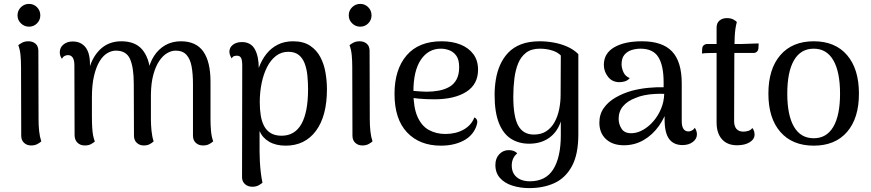

<svg xmlns="http://www.w3.org/2000/svg" viewBox="-20 -735 4474 986"><path d="M129 -598Q105 -598 87.5 -615Q70 -632 70 -656Q70 -681 87.5 -698Q105 -715 129 -715Q153 -715 170 -698Q187 -681 187 -656Q187 -632 170 -615Q153 -598 129 -598ZM178 -120Q178 -91 181 -62Q184 -33 192 -9Q186 -3 172.5 4.5Q159 12 140 12Q118 12 103.5 -1.5Q89 -15 89 -38L88 -391Q88 -421 85.5 -450Q83 -479 74 -503Q81 -509 94 -516Q107 -523 126 -523Q148 -523 162.5 -510.5Q177 -498 177 -474Z M1061 -120Q1061 -95 1063.5 -64Q1066 -33 1075 -9Q1066 -1 1053.5 5.5Q1041 12 1023 12Q1000 12 985.5 -1.5Q971 -15 971 -38V-304Q971 -355 964 -393.5Q957 -432 937.5 -453.5Q918 -475 882 -475Q861 -475 839 -462.5Q817 -450 798.5 -423Q780 -396 768 -353.5Q756 -311 755 -251V-120Q755 -95 758 -64Q761 -33 769 -9Q761 -1 748.5 5.5Q736 12 718 12Q697 12 682.5 -1.5Q668 -15 668 -38L667 -304Q667 -388 648 -431.5Q629 -475 575 -475Q553 -475 531 -462Q509 -449 491.5 -420.5Q474 -392 463 -346Q452 -300 452 -235Q452 -178 452 -141Q452 -104 453.5 -80Q455 -56 458 -40Q461 -24 467 -8Q461 -3 448.5 4.5Q436 12 415 12Q392 12 377.5 -2.5Q363 -17 363 -42L362 -399Q362 -426 353.5 -439Q345 -452 329 -452Q320 -452 311.5 -447.5Q303 -443 298 -433Q287 -448 287 -466Q287 -491 306 -506.5Q325 -522 353 -522Q395 -522 418.5 -493Q442 -464 442 -405V-345L433 -361Q448 -435 492 -479Q536 -523 603 -523Q674 -523 710 -481Q746 -439 753 -360L739 -363Q748 -412 771 -447.5Q794 -483 829 -503Q864 -523 909 -523Q987 -523 1024 -470.5Q1061 -418 1061 -316Z M1485 -523Q1538 -523 1572 -500.5Q1606 -478 1625 -442Q1644 -406 1651.5 -362.5Q1659 -319 1659 -277Q1659 -139 1602.5 -63Q1546 13 1447 13Q1397 13 1362.5 -7Q1328 -27 1313 -62V44Q1313 65 1314.5 94Q1316 123 1319.5 152.5Q1323 182 1328 203Q1322 209 1308.5 216.5Q1295 224 1276 224Q1253 224 1238 210.5Q1223 197 1223 175L1224 -398Q1224 -426 1218 -437.5Q1212 -449 1196 -449Q1191 -449 1183 -447Q1175 -445 1170 -435Q1164 -444 1161 -453Q1158 -462 1158 -469Q1158 -491 1176 -505Q1194 -519 1222 -519Q1268 -519 1288.5 -482.5Q1309 -446 1309 -382V-298L1287 -291Q1293 -343 1308.5 -385.5Q1324 -428 1348.5 -458.5Q1373 -489 1407 -506Q1441 -523 1485 -523ZM1460 -469Q1425 -469 1397.5 -448Q1370 -427 1351.5 -390.5Q1333 -354 1323.5 -307.5Q1314 -261 1314 -210Q1314 -174 1319 -142.5Q1324 -111 1336.5 -87.5Q1349 -64 1371 -51Q1393 -38 1426 -38Q1494 -38 1528 -98.5Q1562 -159 1562 -277Q1562 -313 1558.5 -347.5Q1555 -382 1544.5 -409.5Q1534 -437 1514 -453Q1494 -469 1460 -469Z M1830 -598Q1806 -598 1788.5 -615Q1771 -632 1771 -656Q1771 -681 1788.5 -698Q1806 -715 1830 -715Q1854 -715 1871 -698Q1888 -681 1888 -656Q1888 -632 1871 -615Q1854 -598 1830 -598ZM1879 -120Q1879 -91 1882 -62Q1885 -33 1893 -9Q1887 -3 1873.5 4.5Q1860 12 1841 12Q1819 12 1804.5 -1.5Q1790 -15 1790 -38L1789 -391Q1789 -421 1786.5 -450Q1784 -479 1775 -503Q1782 -509 1795 -516Q1808 -523 1827 -523Q1849 -523 1863.5 -510.5Q1878 -498 1878 -474Z M2244 13Q2135 13 2070.5 -55Q2006 -123 2006 -253Q2006 -378 2068 -450.5Q2130 -523 2248 -523Q2302 -523 2344 -506.5Q2386 -490 2410.5 -457.5Q2435 -425 2435 -377Q2435 -302 2374.5 -263.5Q2314 -225 2210 -225Q2169 -225 2129.5 -228.5Q2090 -232 2048 -241L2050 -275Q2075 -271 2106 -268Q2137 -265 2170 -264Q2203 -264 2233 -269.5Q2263 -275 2287 -288.5Q2311 -302 2324.5 -327Q2338 -352 2338 -390Q2338 -428 2324 -448Q2310 -468 2288.5 -476.5Q2267 -485 2244 -485Q2180 -485 2141.5 -428.5Q2103 -372 2103 -264Q2103 -183 2124 -135.5Q2145 -88 2182.5 -67.5Q2220 -47 2267 -47Q2321 -47 2361 -69.5Q2401 -92 2416 -132Q2426 -128 2430 -117Q2434 -106 2424 -81Q2405 -35 2357 -11Q2309 13 2244 13Z M2698 231Q2652 231 2612 218.5Q2572 206 2548 179.5Q2524 153 2524 112Q2524 78 2544 57Q2564 36 2592 36Q2623 36 2636 53Q2622 64 2615 80Q2608 96 2608 115Q2608 141 2619.5 159Q2631 177 2652 186.5Q2673 196 2701 196Q2783 196 2821.5 134Q2860 72 2860 -41Q2860 -55 2860 -74Q2860 -93 2860 -111Q2842 -57 2800 -27Q2758 3 2697 3Q2644 3 2604 -22.5Q2564 -48 2542 -103.5Q2520 -159 2520 -248Q2520 -288 2526.5 -327.5Q2533 -367 2548.5 -402Q2564 -437 2590 -464.5Q2616 -492 2656 -507.5Q2696 -523 2752 -523Q2787 -523 2823.5 -516.5Q2860 -510 2893 -495.5Q2926 -481 2950 -457V-45Q2950 58 2917 118.5Q2884 179 2827.5 205Q2771 231 2698 231ZM2722 -44Q2760 -44 2786 -61.5Q2812 -79 2828 -108Q2844 -137 2851.5 -173.5Q2859 -210 2859 -248L2860 -450Q2844 -467 2815 -476Q2786 -485 2752 -485Q2709 -485 2682 -464.5Q2655 -444 2641 -409.5Q2627 -375 2621.5 -331Q2616 -287 2616 -239Q2616 -135 2641.5 -89.5Q2667 -44 2722 -44Z M3485 10Q3440 10 3416.5 -21Q3393 -52 3393 -122V-202L3413 -194Q3397 -135 3364 -88.5Q3331 -42 3285 -15.5Q3239 11 3184 11Q3126 11 3092 -20.5Q3058 -52 3058 -105Q3058 -148 3080.5 -180Q3103 -212 3141 -234Q3179 -256 3225 -269Q3267 -280 3310 -284Q3353 -288 3388 -287V-312Q3388 -398 3361 -441.5Q3334 -485 3269 -485Q3246 -485 3223.5 -478Q3201 -471 3186.5 -453.5Q3172 -436 3172 -405Q3172 -386 3181.5 -364.5Q3191 -343 3214 -334Q3204 -322 3190 -317.5Q3176 -313 3161 -313Q3124 -313 3102.5 -340.5Q3081 -368 3081 -402Q3081 -461 3134 -492Q3187 -523 3277 -523Q3382 -523 3431.5 -470.5Q3481 -418 3481 -307V-113Q3481 -60 3516 -60Q3523 -60 3532.5 -64.5Q3542 -69 3548 -79Q3554 -70 3556.5 -61.5Q3559 -53 3559 -45Q3559 -22 3538 -6Q3517 10 3485 10ZM3227 -51Q3254 -52 3283 -68.5Q3312 -85 3336 -113Q3360 -141 3375 -177Q3390 -213 3391 -253Q3368 -254 3341.5 -252.5Q3315 -251 3289.5 -246Q3264 -241 3244 -232Q3203 -217 3180 -190Q3157 -163 3157 -125Q3157 -96 3173 -72.5Q3189 -49 3227 -51Z M3765 11Q3715 11 3687.5 -20Q3660 -51 3660 -106V-593Q3660 -617 3675 -629.5Q3690 -642 3713 -642Q3733 -642 3746 -635Q3759 -628 3764 -622Q3755 -590 3753 -545.5Q3751 -501 3751 -427L3750 -113Q3750 -87 3762 -73Q3774 -59 3798 -59Q3811 -59 3824.5 -63.5Q3838 -68 3843 -78Q3850 -70 3852.5 -61Q3855 -52 3855 -44Q3855 -20 3830 -4.5Q3805 11 3765 11ZM3585 -460 3586 -485Q3587 -497 3594.5 -503Q3602 -509 3612 -509H3784Q3788 -509 3801 -509.5Q3814 -510 3830 -510.5Q3846 -511 3859 -511.5Q3872 -512 3876 -512L3875 -488Q3874 -476 3867 -469.5Q3860 -463 3850 -463H3645Q3635 -463 3615 -462.5Q3595 -462 3585 -460Z M4159 13Q4049 13 3987.5 -57.5Q3926 -128 3926 -254Q3926 -381 3987.5 -452Q4049 -523 4159 -523Q4269 -523 4330 -452Q4391 -381 4391 -254Q4391 -128 4330 -57.5Q4269 13 4159 13ZM4159 -25Q4225 -25 4259.5 -84Q4294 -143 4294 -254Q4294 -366 4259.5 -425.5Q4225 -485 4159 -485Q4092 -485 4057.5 -425.5Q4023 -366 4023 -254Q4023 -143 4057.5 -84Q4092 -25 4159 -25Z"/></svg>

Font: Arima Medium
Style: Regular
Weight: 500
Designer: Joana Correia and Natanael Gama
Foundry: NDISCOVER
Version: Version 1.101;gftools[0.9.23]